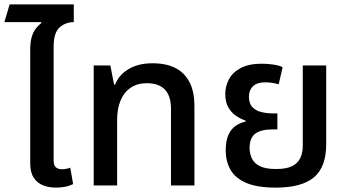

<svg xmlns="http://www.w3.org/2000/svg" viewBox="-29 -847 1587 877"><path d="M109 -448V-617Q109 -655 116 -678.5Q123 -702 135 -717Q147 -732 160 -742L159 -746H-9L15 -827H308V-746Q271 -746 243.5 -722Q216 -698 216 -634V-448ZM226 10Q194 10 167.5 -0.5Q141 -11 125 -35.5Q109 -60 109 -102V-548H216V-115Q216 -93 225.5 -83.5Q235 -74 255 -74Q264 -74 274 -76Q284 -78 292 -81L305 -6Q286 3 266 6.5Q246 10 226 10Z M399 0V-548H475L492 -461H497Q514 -505 558.5 -531.5Q603 -558 668 -558Q729 -558 771 -537Q813 -516 836 -473Q859 -430 859 -362V0H752V-350Q752 -409 724 -438Q696 -467 642 -467Q598 -467 567.5 -446Q537 -425 521.5 -387.5Q506 -350 506 -301V0Z M1231 10Q1147 10 1097 -11Q1047 -32 1024.5 -70.5Q1002 -109 1002 -160Q1002 -206 1015.5 -233.5Q1029 -261 1050 -274Q1071 -287 1093 -292V-296Q1072 -303 1050.5 -317Q1029 -331 1014.5 -355.5Q1000 -380 1000 -418Q1000 -453 1016.5 -484.5Q1033 -516 1070 -536Q1107 -556 1167 -556Q1193 -556 1220 -552Q1247 -548 1262 -540L1244 -462Q1234 -465 1217.5 -468Q1201 -471 1183 -471Q1145 -471 1126.5 -453Q1108 -435 1108 -406Q1108 -374 1124 -357.5Q1140 -341 1165.5 -335Q1191 -329 1218 -329H1238V-256H1218Q1163 -256 1137 -236.5Q1111 -217 1111 -171Q1111 -146 1121.5 -123.5Q1132 -101 1158 -88Q1184 -75 1232 -75Q1279 -75 1305 -88Q1331 -101 1342.5 -125Q1354 -149 1354 -182V-548H1461V-188Q1461 -84 1405 -37Q1349 10 1231 10Z"/></svg>

Font: Noto Sans Thai Medium
Style: Regular
Weight: 500
Designer: Monotype Design Team
Foundry: Monotype Imaging Inc.
Version: Version 2.001